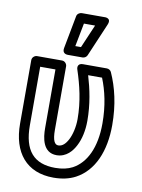

<svg xmlns="http://www.w3.org/2000/svg" viewBox="-92 -868 715 966"><g transform="rotate(10 265.5 -385.0)"><path d="M249 -15C140 -15 87 -75 87 -204V-503H165V-203C165 -155 174 -79 245 -79C295 -79 325 -117 340 -147C358 -181 368 -227 368 -276C368 -361 352 -436 332 -503H403C428 -441 445 -367 445 -276C445 -153 404 -70 337 -34C314 -22 285 -15 249 -15ZM249 35C291 35 329 27 361 10C451 -38 495 -144 495 -276C495 -381 474 -467 442 -538C439 -546 429 -553 419 -553H298C262 -553 273 -522 274 -520C298 -447 318 -367 318 -276C318 -235 308 -195 295 -170C282 -145 266 -129 245 -129C227 -129 215 -148 215 -203V-528C215 -539 205 -553 190 -553H62C51 -553 37 -543 37 -528V-204C37 -56 111 35 249 35ZM266 -755H323L272 -636H243ZM246 -805C236 -805 223 -797 221 -785L189 -616C184 -589 206 -586 213 -586H289C298 -586 308 -592 312 -601L384 -770C401 -809 361 -805 361 -805Z"/></g></svg>

Font: Asimov
Style: NarOu
Weight: 500
Designer: Google
Version: Version 2.000980; 2014